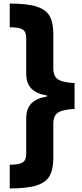

<svg xmlns="http://www.w3.org/2000/svg" viewBox="-20 -886 465 1084"><path d="M35 -866Q135 -866 188 -848.5Q241 -831 261 -794Q281 -757 281 -698V-500Q281 -455 308 -437.5Q335 -420 401 -417V-271Q335 -268 308 -250.5Q281 -233 281 -188V10Q281 68 261 105.5Q241 143 188 160.5Q135 178 35 178V44Q88 44 108 31Q128 18 128 -16V-217Q128 -274 158 -303Q188 -332 245 -341V-347Q188 -356 158 -385Q128 -414 128 -471V-672Q128 -707 108 -719.5Q88 -732 35 -732Z"/></svg>

Font: Noto Sans Malayalam UI ExtraCondensed Black
Style: Regular
Weight: 900
Width: 2
Designer: Jelle Bosma - Monotype Design Team
Foundry: Monotype Imaging Inc.
Version: Version 2.104; ttfautohint (v1.8.4.7-5d5b)